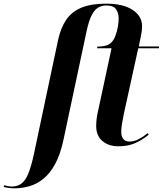

<svg xmlns="http://www.w3.org/2000/svg" viewBox="-154 -790 890 1050"><path d="M-77 240Q-91 240 -108 237.5Q-125 235 -134 232L-131 223Q-124 225 -112.5 227.5Q-101 230 -90 230Q-59 230 -37 214Q-15 198 1 159Q17 120 32 50L164 -573Q178 -637 207.5 -681Q237 -725 290 -747.5Q343 -770 427 -770Q519 -770 571 -736Q623 -702 623 -647Q623 -633 621 -618Q619 -603 615 -585L605 -536H716L715 -526H602L523 -166Q518 -141 513.5 -115Q509 -89 509 -68Q509 -46 519.5 -31Q530 -16 555 -16Q580 -16 605.5 -29.5Q631 -43 654 -62L659 -53Q623 -24 584.5 -7Q546 10 493 10Q440 10 406 -19Q372 -48 372 -101Q372 -123 375 -144.5Q378 -166 384 -191L456 -526H377L378 -535Q399 -535 418.5 -539Q438 -543 452 -555Q467 -568 476.5 -592.5Q486 -617 490.5 -643.5Q495 -670 495 -689Q495 -718 481 -739Q467 -760 427 -760Q402 -760 382 -748Q362 -736 346.5 -705Q331 -674 319 -617L193 -25Q176 55 147.5 107Q119 159 83 188Q47 217 6 228.5Q-35 240 -77 240Z"/></svg>

Font: Noto Serif Display SemiCondensed
Style: Bold Italic
Weight: 700
Width: 4
Italic angle: -12°
Designer: Monotype Design Team
Foundry: Monotype Imaging Inc.
Version: Version 2.009